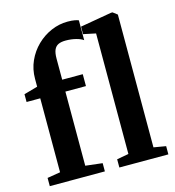

<svg xmlns="http://www.w3.org/2000/svg" viewBox="-120 -936 947 1037"><g transform="rotate(-15 353.0 -417.0)"><path d="M30 0V-46L103 -58V-471.5H26.5V-515L103 -536.5V-580.5Q103 -634 123.8 -680Q144.5 -726 180 -760.5Q215.5 -795 260 -814.2Q304.5 -833.5 352 -833.5Q377 -833.5 392 -830.5Q407 -827.5 413.5 -824.5V-713.5Q399.5 -724 372.8 -730.8Q346 -737.5 316 -737.5Q290.5 -737.5 274.8 -730Q259 -722.5 251.2 -704.8Q243.5 -687 243.5 -656V-538H358.5V-471.5H243.5V-57L338 -46V0ZM485 -58V-732L416 -746.5V-788.5L592 -819H600L625 -800V-57.5L693 -46V0H419V-46Z"/></g></svg>

Font: Merriweather 60pt
Style: Bold
Weight: 700
Version: Version 2.100